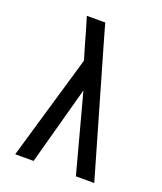

<svg xmlns="http://www.w3.org/2000/svg" viewBox="-136 -824 772 913"><g transform="rotate(20 250.0 -367.5)"><path d="M50 0 205 -530 183 -604Q174 -637 164.5 -669.5Q155 -702 145 -735H238L269 -626L450 0H357L251 -396L143 0Z"/></g></svg>

Font: Iosevka Term Medium
Style: Regular
Weight: 500
Monospace: yes
Designer: Belleve Invis
Foundry: Belleve Invis
Version: Version 26.3.1